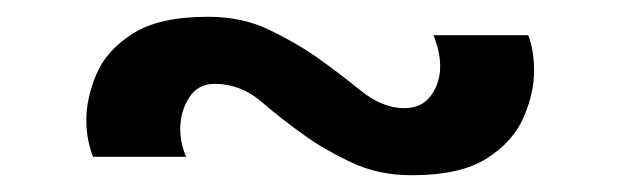

<svg xmlns="http://www.w3.org/2000/svg" viewBox="-20 -425 740 229"><path d="M471 -216Q431 -216 398.5 -231.5Q366 -247 344 -263Q317 -282 292 -303.5Q267 -325 236 -325Q216 -325 205.5 -308.5Q195 -292 195 -271Q195 -254 202 -238H91Q88 -245 85.5 -256.5Q83 -268 83 -282Q83 -308 95 -336.5Q107 -365 138.5 -385Q170 -405 228 -405Q269 -405 301 -389.5Q333 -374 356 -358Q383 -339 409.5 -317.5Q436 -296 462 -296Q483 -296 494 -311Q505 -326 505 -346Q505 -363 497 -383H610Q613 -376 615 -365Q617 -354 617 -340Q617 -314 604.5 -285Q592 -256 560.5 -236Q529 -216 471 -216Z"/></svg>

Font: Panamera
Style: Bold
Weight: 700
Designer: Bastien Sozeau
Foundry: NBR — Bastien Sozeau
Version: Version 3.002; ttfautohint (v1.8.4.7-5d5b);gftools[0.9.33]